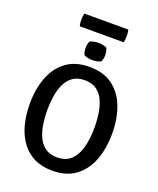

<svg xmlns="http://www.w3.org/2000/svg" viewBox="-180 -1115 1019 1235"><g transform="rotate(20 329.5 -497.0)"><path d="M167 -342Q167 -297.5 173.5 -251Q180 -204.5 197.2 -165Q214.5 -125.5 246.5 -101.5Q278.5 -77.5 329.5 -77.5Q380.5 -77.5 412.5 -101.5Q444.5 -125.5 461.5 -165Q478.5 -204.5 485 -251Q491.5 -297.5 491.5 -342Q491.5 -386.5 485 -432.8Q478.5 -479 461.5 -518.2Q444.5 -557.5 412.5 -581.5Q380.5 -605.5 329.5 -605.5Q278.5 -605.5 246.5 -581.5Q214.5 -557.5 197.2 -518.2Q180 -479 173.5 -432.8Q167 -386.5 167 -342ZM47.5 -342Q47.5 -444 78 -524Q108.5 -604 171 -650.2Q233.5 -696.5 329.5 -696.5Q426 -696.5 488.5 -650Q551 -603.5 581.2 -523.2Q611.5 -443 611.5 -342Q611.5 -240 581 -159.8Q550.5 -79.5 488 -33Q425.5 13.5 329.5 13.5Q257 13.5 204 -13.2Q151 -40 116.2 -88.2Q81.5 -136.5 64.5 -201.2Q47.5 -266 47.5 -342ZM262 -802.5Q262 -828 271.5 -849Q281.5 -854.5 297.8 -858Q314 -861.5 329.5 -861.5Q344 -861.5 361.5 -858Q379 -854.5 387.5 -849Q391.5 -839.5 394.2 -826.5Q397 -813.5 397 -802.5Q397 -776 387.5 -756Q379.5 -750.5 361.8 -746.8Q344 -743 329.5 -743Q314 -743 297.2 -746.5Q280.5 -750 271.5 -756Q262 -776 262 -802.5ZM179.5 -920Q176.5 -931 175.2 -940.8Q174 -950.5 174 -963Q174 -975.5 175.2 -985.5Q176.5 -995.5 179.5 -1007H480Q483 -995.5 484 -986.2Q485 -977 485 -964Q485 -939.5 480 -920Z"/></g></svg>

Font: Signika Negative Medium
Style: Regular
Weight: 500
Designer: Anna Giedry
Foundry: Anna Giedry
Version: Version 2.001